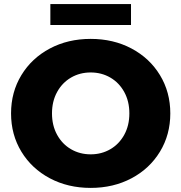

<svg xmlns="http://www.w3.org/2000/svg" viewBox="-20 -904 886 938"><path d="M34 -350Q34 -454 84.5 -537Q135 -620 223.5 -667Q312 -714 423 -714Q534 -714 622.5 -667Q711 -620 761.5 -537Q812 -454 812 -350Q812 -246 761.5 -163Q711 -80 622.5 -33Q534 14 423 14Q312 14 223.5 -33Q135 -80 84.5 -163Q34 -246 34 -350ZM612 -350Q612 -409 587 -454.5Q562 -500 519 -525Q476 -550 423 -550Q370 -550 327 -525Q284 -500 259 -454.5Q234 -409 234 -350Q234 -291 259 -245.5Q284 -200 327 -175Q370 -150 423 -150Q476 -150 519 -175Q562 -200 587 -245.5Q612 -291 612 -350ZM226 -884H620V-782H226Z"/></svg>

Font: Montserrat Alternates ExtraBold
Style: Regular
Weight: 800
Designer: Julieta Ulanovsky
Foundry: Julieta Ulanovsky
Version: Version 7.200